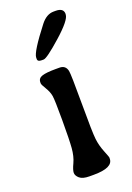

<svg xmlns="http://www.w3.org/2000/svg" viewBox="-139 -775 564 819"><g transform="rotate(-20 143.0 -365.5)"><path d="M106.4 -544.4H97.2Q79.1 -544.4 79.1 -556.2V-563Q79.1 -587.9 157.2 -688.5Q183.6 -722.2 215.8 -722.2H225.6Q260.7 -722.2 260.7 -695.3L260.3 -692.9Q260.3 -668 190.7 -606.2Q121.1 -544.4 106.4 -544.4ZM139.2 -9.3H119.6Q88.9 -9.3 75.2 -21.2Q61.5 -33.2 61.5 -46.1Q61.5 -59.1 74 -85.4Q86.4 -111.8 89.4 -148.7Q92.3 -185.5 92.3 -275.6Q92.3 -365.7 89.1 -385Q85.9 -404.3 72.8 -425.8Q59.6 -447.3 59.6 -453.1V-458Q59.6 -476.6 79.1 -482.7Q98.6 -488.8 139.6 -488.8H157.7Q185.5 -488.8 191.4 -461.4Q194.8 -445.8 194.8 -313.2Q194.8 -180.7 198.5 -150.1Q202.1 -119.6 214.4 -89.1Q226.6 -58.6 226.6 -56.6V-50.8Q226.6 -9.3 139.2 -9.3Z"/></g></svg>

Font: Averia Libre
Style: Regular
Weight: 400
Version: Version 1.002